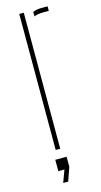

<svg xmlns="http://www.w3.org/2000/svg" viewBox="-117 -637 430 818"><g transform="rotate(-15 97.5 -228.0)"><path d="M60 0V-600H80V0ZM120 -573V-593Q134.5 -600 160 -600Q166 -600 172.5 -600Q179 -600 185 -600V-580H160Q135.5 -580 120 -573ZM54.5 144 74.5 90H47.5V40H97.5V84L76.5 144Z"/></g></svg>

Font: Big Shoulders Stencil Thin
Style: Regular
Weight: 100
Designer: Patric King
Foundry: XO Type Co
Version: Version 2.001